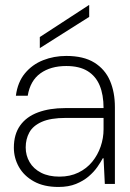

<svg xmlns="http://www.w3.org/2000/svg" viewBox="-20 -730 517 762"><path d="M212 12Q154 12 114.5 -10Q75 -32 55 -67.5Q35 -103 35 -144Q35 -197 60 -232Q85 -267 131 -284Q177 -301 238 -301H391Q391 -354 375.5 -391Q360 -428 327.5 -448Q295 -468 243 -468Q181 -468 140.5 -439Q100 -410 90 -350H43Q50 -404 79 -439Q108 -474 151 -491Q194 -508 243 -508Q312 -508 354.5 -481.5Q397 -455 416.5 -409.5Q436 -364 436 -305V0H396L391 -102H388Q380 -87 366.5 -67.5Q353 -48 332 -30Q311 -12 281.5 0Q252 12 212 12ZM216 -29Q258 -29 291 -45Q324 -61 346 -88Q368 -115 379.5 -148.5Q391 -182 391 -217V-262H241Q181 -262 146 -246.5Q111 -231 96.5 -204.5Q82 -178 82 -145Q82 -113 97.5 -86.5Q113 -60 143 -44.5Q173 -29 216 -29ZM138 -539V-583L333 -710H334V-663Z"/></svg>

Font: DM Sans 36pt ExtraLight
Style: Regular
Weight: 250
Designer: Colophon Foundry, Jonny Pinhorn
Foundry: Colophon Foundry
Version: Version 4.004;gftools[0.9.30]